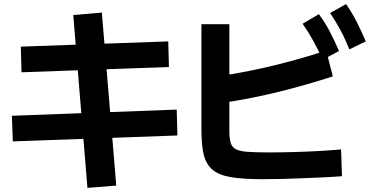

<svg xmlns="http://www.w3.org/2000/svg" viewBox="-20 -872 1800 932"><path d="M404.4 40 335.6 -798.9 474.4 -811.1 544.4 28.9ZM42.2 -185.6 37.8 -310 837.8 -340 841.1 -214.4ZM84.4 -521.1 81.1 -645.6 796.7 -671.1 800 -546.7Z M957.8 -241.1V-754.4H1093.3V-236.7Q1093.3 -202.2 1099.4 -180Q1105.6 -157.8 1124.4 -147.8Q1143.3 -137.8 1181.7 -135Q1220 -132.2 1285.6 -132.2Q1341.1 -132.2 1403.9 -133.9Q1466.7 -135.6 1526.7 -138.9Q1586.7 -142.2 1635.6 -146.7L1640 -16.7Q1598.9 -13.3 1549.4 -11.1Q1500 -8.9 1447.2 -6.7Q1394.4 -4.4 1344.4 -3.3Q1294.4 -2.2 1254.4 -2.2Q1162.2 -2.2 1103.3 -11.7Q1044.4 -21.1 1012.8 -47.2Q981.1 -73.3 969.4 -119.4Q957.8 -165.6 957.8 -241.1ZM1046.7 -502.2Q1122.2 -514.4 1186.7 -527.2Q1251.1 -540 1310 -554.4Q1368.9 -568.9 1430.6 -586.1Q1492.2 -603.3 1563.3 -626.7L1595.6 -501.1Q1464.4 -458.9 1336.7 -427.2Q1208.9 -395.6 1067.8 -373.3ZM1546.7 -582.2Q1523.3 -632.2 1500.6 -673.9Q1477.8 -715.6 1448.9 -756.7L1527.8 -803.3Q1557.8 -763.3 1580.6 -719.4Q1603.3 -675.6 1625.6 -624.4ZM1675.6 -632.2Q1655.6 -683.3 1632.8 -725.6Q1610 -767.8 1582.2 -808.9L1660 -852.2Q1688.9 -810 1711.1 -766.7Q1733.3 -723.3 1755.6 -671.1Z"/></svg>

Font: Paperlogy 7 Bold
Style: Regular
Weight: 700
Designer: redesigned by Lee Juim, glyphs from Gmarket Sans & Montserrat
Foundry: PT&
Version: Version 1.001